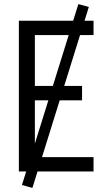

<svg xmlns="http://www.w3.org/2000/svg" viewBox="-20 -836 540 936"><path d="M72 0V-735H436V-665H150V-417H380V-347H150V-70H436V0ZM138 80 87 66 362 -816 413 -802Z"/></svg>

Font: HulyMono
Style: Regular
Weight: 400
Monospace: yes
Designer: Belleve Invis
Foundry: Belleve Invis
Version: Version 33.2.5; ttfautohint (v1.8.4)